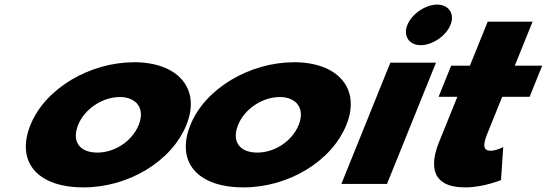

<svg xmlns="http://www.w3.org/2000/svg" viewBox="-20 -798 2372 833"><path d="M112.2 -256C48.3 -98 139.1 15 342.6 15C537.3 15 724.8 -98 788.7 -256C853.3 -416 749 -528 562 -528C371.7 -528 176.8 -416 112.2 -256ZM319 -256C347.7 -327 426.2 -377 499.9 -377C572.5 -377 610.6 -327 581.9 -256C553.6 -186 478.4 -136 402.5 -136C323.3 -136 290.7 -186 319 -256Z M806.2 -256C742.3 -98 833.1 15 1036.6 15C1231.3 15 1418.8 -98 1482.7 -256C1547.3 -416 1443 -528 1256 -528C1065.7 -528 870.8 -416 806.2 -256ZM1013 -256C1041.7 -327 1120.2 -377 1193.9 -377C1266.5 -377 1304.6 -327 1275.9 -256C1247.6 -186 1172.4 -136 1096.5 -136C1017.3 -136 984.7 -186 1013 -256Z M1461 0H1659L1871.5 -526H1673.5ZM1747.5 -690C1728.1 -642 1754.8 -602 1805.4 -602C1856 -602 1915.1 -642 1934.5 -690C1953.9 -738 1927.1 -778 1876.5 -778C1825.9 -778 1766.9 -738 1747.5 -690Z M2018.7 -513H1937.3L1882.8 -378H1964.2L1884.6 -181C1847.8 -90 1842.8 15 1997.9 15C2078.2 15 2153.8 -17 2153.8 -17L2163.2 -160C2163.2 -160 2133.6 -144 2108.3 -144C2077.5 -144 2073.6 -167 2093 -215L2158.9 -378H2277.7L2332.2 -513H2213.4L2290.6 -704H2095.9Z"/></svg>

Font: Hussar
Style: BdWideOblFour
Weight: 700
Foundry: Cannot Into Space Fonts
Version: Version 2.00